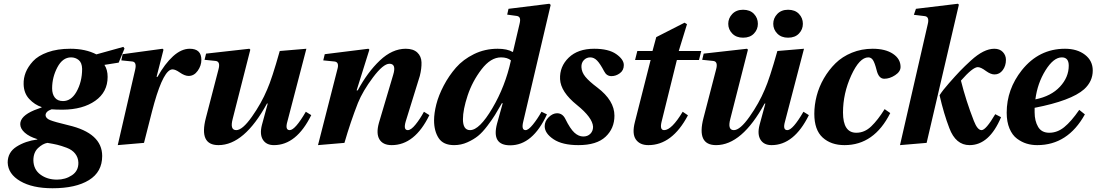

<svg xmlns="http://www.w3.org/2000/svg" viewBox="-20 -762 5848 1024"><path d="M21 105Q21 50 68.5 20Q116 -10 179 -18V-20Q136 -33 112 -54.5Q88 -76 88 -100Q88 -143 162 -174Q174 -179 202 -189V-191Q165 -203 136 -234Q107 -265 106 -313Q105 -345 117 -375.5Q129 -406 156 -435.5Q183 -465 234.5 -483.5Q286 -502 355 -502Q436 -502 494 -472L638 -512L644 -503L613 -428L537 -416Q554 -390 554 -352Q554 -271 488 -224.5Q422 -178 315 -177Q280 -177 255 -179Q223 -168 223 -147Q224 -131 247 -121.5Q270 -112 345 -94Q525 -52 525 70Q525 155 454.5 198.5Q384 242 260 242Q153 242 88 204Q23 166 21 105ZM158 93Q159 142 195.5 169Q232 196 284 196Q329 196 364 172.5Q399 149 398 105Q397 78 381 57.5Q365 37 335.5 26Q306 15 285 10Q264 5 233 0Q208 4 183 27.5Q158 51 158 93ZM258 -291Q258 -260 272.5 -241.5Q287 -223 316 -223Q359 -223 387 -271Q418 -325 418 -395Q417 -428 399.5 -442Q382 -456 359 -456Q314 -456 286 -403Q258 -350 258 -291Z M608 12 701 -391Q710 -431 686 -434L627 -440L634 -473L847 -502L852 -497L815 -352H820Q859 -422 903 -462Q947 -502 992 -502Q1054 -502 1054 -443Q1054 -412 1034.5 -384.5Q1015 -357 986 -357Q965 -357 938 -376Q915 -392 900 -392Q854 -392 803 -213Q793 -178 774.5 -104Q756 -30 748 0Z M1071 -443 1079 -476 1310 -502 1315 -497 1221 -128Q1205 -68 1240 -68Q1273 -68 1323.5 -139.5Q1374 -211 1405 -285Q1430 -341 1472 -490L1614 -502L1513 -115Q1499 -68 1525 -68Q1554 -68 1611 -166L1640 -148Q1561 12 1441 12Q1400 12 1382 -17Q1364 -46 1377 -96L1408 -210H1404Q1283 12 1145 12Q1040 12 1078 -133L1145 -391Q1157 -434 1130 -437Z M1676 12 1779 -391Q1791 -431 1764 -434L1704 -440L1712 -473L1945 -502L1950 -497L1882 -280H1888Q1940 -377 2006 -439.5Q2072 -502 2144 -502Q2184 -502 2205.5 -482Q2227 -462 2228 -429.5Q2229 -397 2219 -357L2144 -115Q2130 -68 2155 -68Q2172 -68 2196 -97.5Q2220 -127 2241 -166L2270 -148Q2192 12 2069 12Q2022 12 2003.5 -19Q1985 -50 2001 -107L2077 -363Q2095 -422 2057 -422Q2024 -422 1969.5 -349.5Q1915 -277 1889 -213Q1849 -111 1817 0Z M2295 -120Q2295 -158 2307 -205.5Q2319 -253 2346.5 -305.5Q2374 -358 2412 -401.5Q2450 -445 2508 -473.5Q2566 -502 2634 -502Q2685 -502 2714 -485L2716 -486L2751 -635Q2756 -655 2752.5 -665Q2749 -675 2736 -677L2685 -684L2692 -715L2910 -742L2917 -736L2771 -115Q2759 -68 2783 -68Q2798 -68 2822 -97.5Q2846 -127 2868 -166L2897 -152Q2821 13 2701 13Q2600 13 2631 -103L2661 -211L2657 -212Q2634 -172 2620 -149Q2606 -126 2579.5 -91Q2553 -56 2529.5 -37Q2506 -18 2472.5 -3Q2439 12 2402 12Q2344 12 2319.5 -25.5Q2295 -63 2295 -120ZM2449 -126Q2449 -68 2487 -68Q2537 -68 2606 -185Q2675 -302 2705 -440Q2686 -456 2652 -456Q2597 -456 2548 -392Q2499 -328 2474 -252.5Q2449 -177 2449 -126Z M2885 -89Q2885 -116 2906.5 -137Q2928 -158 2951 -158Q2980 -158 2995 -128Q3021 -75 3043.5 -54.5Q3066 -34 3091 -34Q3114 -34 3128.5 -48.5Q3143 -63 3143 -86Q3140 -135 3057 -202Q2970 -272 2967 -340Q2964 -407 3013 -454.5Q3062 -502 3149 -502Q3226 -502 3266.5 -473.5Q3307 -445 3307 -415Q3307 -387 3286 -371.5Q3265 -356 3241 -356Q3215 -356 3202 -382Q3181 -422 3164.5 -439Q3148 -456 3128 -456Q3108 -456 3094 -441.5Q3080 -427 3081 -404Q3082 -377 3102 -352.5Q3122 -328 3166 -295Q3257 -226 3257 -145Q3257 -77 3209.5 -32.5Q3162 12 3065 12Q2979 12 2932 -19.5Q2885 -51 2885 -89Z M3366 -111 3450 -442H3367L3379 -490H3460L3480 -564L3631 -641L3644 -633L3600 -490H3720L3708 -442H3590L3508 -111Q3498 -68 3522 -68Q3562 -68 3621 -166L3649 -147Q3565 12 3438 12Q3392 12 3371 -18.5Q3350 -49 3366 -111Z M4183 -710Q4220 -710 4241 -688Q4262 -666 4262 -635Q4262 -605 4241 -583Q4220 -561 4183 -561Q4147 -561 4125.5 -583Q4104 -605 4104 -635Q4104 -665 4125.5 -687.5Q4147 -710 4183 -710ZM3943 -710Q3980 -710 4001 -688Q4022 -666 4022 -635Q4022 -605 4001 -583Q3980 -561 3943 -561Q3907 -561 3885.5 -583Q3864 -605 3864 -635Q3864 -665 3885.5 -687.5Q3907 -710 3943 -710ZM3725 -443 3733 -476 3964 -502 3969 -497 3875 -128Q3859 -68 3894 -68Q3927 -68 3977.5 -139.5Q4028 -211 4059 -285Q4084 -341 4126 -490L4268 -502L4167 -115Q4153 -68 4179 -68Q4208 -68 4265 -166L4294 -148Q4215 12 4095 12Q4054 12 4036 -17Q4018 -46 4031 -96L4062 -210H4058Q3937 12 3799 12Q3694 12 3732 -133L3799 -391Q3811 -434 3784 -437Z M4323 -155Q4323 -202 4335.5 -250.5Q4348 -299 4374 -344Q4400 -389 4436 -424.5Q4472 -460 4523.5 -481Q4575 -502 4634 -502Q4702 -502 4742.5 -475Q4783 -448 4783 -405Q4783 -380 4754 -361Q4725 -342 4696 -342Q4666 -342 4655 -389Q4645 -428 4635.5 -442Q4626 -456 4611 -456Q4564 -456 4520 -360Q4476 -264 4476 -162Q4476 -54 4547 -54Q4591 -54 4626.5 -88Q4662 -122 4698 -180L4728 -159Q4642 12 4484 12Q4412 12 4367.5 -28.5Q4323 -69 4323 -155Z M4780 12 4928 -633Q4938 -673 4912 -676L4854 -683L4865 -715L5089 -742L5094 -737L4922 0ZM4991 -254Q5008 -281 5041 -318Q5076 -358 5100 -383Q5124 -408 5158.5 -439.5Q5193 -471 5224 -486.5Q5255 -502 5283 -502Q5312 -502 5328.5 -484.5Q5345 -467 5345 -443Q5345 -411 5328 -388Q5311 -365 5284 -365Q5264 -365 5239 -383Q5211 -404 5195 -404Q5168 -404 5105 -332Q5132 -224 5174 -117Q5193 -68 5215 -68Q5238 -68 5288 -153L5319 -137Q5256 12 5151 12Q5077 12 5043 -79Q5014 -154 4991 -254Z M5349 -161Q5349 -286 5430 -388Q5521 -502 5660 -502Q5725 -502 5766.5 -470Q5808 -438 5808 -386Q5808 -328 5762 -286Q5693 -225 5498 -187V-163Q5498 -117 5516.5 -85.5Q5535 -54 5576 -54Q5619 -54 5656 -84Q5693 -114 5736 -176L5766 -152Q5675 12 5512 12Q5482 12 5455.5 4Q5429 -4 5404 -22.5Q5379 -41 5364 -76.5Q5349 -112 5349 -161ZM5502 -232Q5586 -249 5633 -299.5Q5680 -350 5680 -412Q5680 -456 5643 -456Q5599 -456 5556 -387Q5513 -318 5502 -232Z"/></svg>

Font: Heuristica
Style: Bold Italic
Weight: 700
Italic angle: -13°
Version: Version 1.0.2